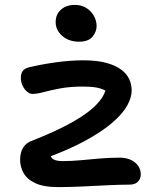

<svg xmlns="http://www.w3.org/2000/svg" viewBox="-20 -753 652 783"><path d="M217 10Q157 10 123 -6.5Q89 -23 75.5 -48.5Q62 -74 62 -101Q62 -132 75 -152Q88 -172 113 -180Q212 -219 278 -256.5Q344 -294 378 -331.5Q412 -369 414 -406L441 -358Q427 -374 411 -383Q395 -392 373 -396Q351 -400 319 -400Q266 -400 226 -392.5Q186 -385 158.5 -377.5Q131 -370 112 -370Q101 -370 90 -379.5Q79 -389 72 -404Q65 -419 65 -435Q65 -453 72.5 -463.5Q80 -474 100 -479Q151 -491 209 -499Q267 -507 319 -507Q376 -507 414 -496.5Q452 -486 475 -468.5Q498 -451 507.5 -429Q517 -407 517 -384Q517 -356 499 -323Q481 -290 439 -253.5Q397 -217 327.5 -179Q258 -141 155 -104L182 -128Q187 -109 199.5 -102.5Q212 -96 235 -96Q271 -96 308.5 -99.5Q346 -103 386 -106.5Q426 -110 467 -110Q507 -110 530.5 -90.5Q554 -71 554 -42Q554 -24 542.5 -12Q531 0 507 0Q468 0 418 2.5Q368 5 316 7.5Q264 10 217 10ZM302 -583Q261 -583 234 -606.5Q207 -630 207 -663Q207 -695 229 -714Q251 -733 285 -733Q313 -733 333 -720Q353 -707 363.5 -687Q374 -667 374 -647Q374 -624 357.5 -603.5Q341 -583 302 -583Z"/></svg>

Font: Shantell Sans Medium
Style: Regular
Weight: 500
Designer: Stephen Nixon, Anya Danilova, Shantell Martin
Foundry: Arrow Type
Version: Version 1.011;[c5ecc13dd]